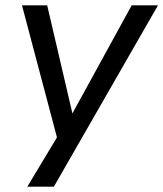

<svg xmlns="http://www.w3.org/2000/svg" viewBox="-20 -516 609 716"><path d="M82 180 204 -23 200 25 62 -496H156L250 -93L471 -496H569L181 180Z"/></svg>

Font: Nunito Sans 7pt
Style: Italic
Weight: 400
Italic angle: -9°
Designer: Vernon Adams
Foundry: Vernon Adams
Version: Version 3.101;gftools[0.9.27]